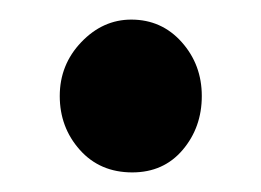

<svg xmlns="http://www.w3.org/2000/svg" viewBox="-20 -440 266 196"><path d="M115 -264Q82 -264 61.5 -287Q41 -310 41 -342Q41 -374 63 -397Q85 -420 114 -420Q145 -420 165.5 -397Q186 -374 186 -342Q186 -310 166.5 -287Q147 -264 115 -264Z"/></svg>

Font: Lora
Style: Weight 700
Weight: 700
Designer: Olga Karpushina, Alexei Vanyashin (Cyrillic)
Foundry: Cyreal
Version: Version 3.001